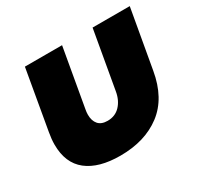

<svg xmlns="http://www.w3.org/2000/svg" viewBox="-123 -689 878 850"><g transform="rotate(-30 316.0 -264.5)"><path d="M442 -541 390 -245Q383 -203 358 -176.5Q333 -150 294 -150Q262 -150 246.5 -168Q231 -186 231 -217Q231 -230 234 -245L286 -541H96L43 -237Q37 -204 37 -176Q37 -82 96.5 -35Q156 12 266 12Q392 12 474.5 -50.5Q557 -113 579 -241L632 -541Z"/></g></svg>

Font: Geom Black
Style: Bold Italic
Weight: 900
Italic angle: -10°
Version: Version 1.102